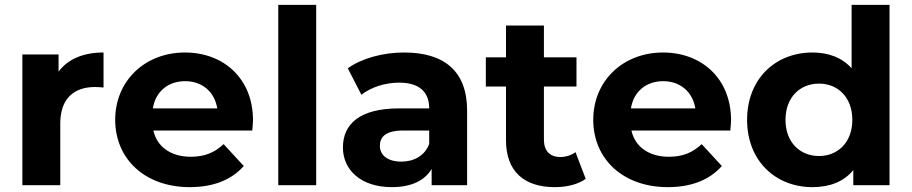

<svg xmlns="http://www.w3.org/2000/svg" viewBox="-20 -762 3752 790"><path d="M221 -467V-538H72V0H228V-254C228 -357 285 -404 371 -404C383 -404 393 -403 406 -402V-546C323 -546 259 -519 221 -467Z M1021 -267C1021 -440 899 -546 741 -546C577 -546 454 -430 454 -269C454 -109 575 8 761 8C858 8 933 -22 983 -79L900 -169C863 -134 822 -117 765 -117C683 -117 626 -158 611 -225H1018C1019 -238 1021 -255 1021 -267ZM742 -428C812 -428 863 -384 874 -316H609C620 -385 671 -428 742 -428Z M1125 0H1281V-742H1125Z M1643 -546C1557 -546 1470 -523 1411 -481L1467 -372C1506 -403 1565 -422 1622 -422C1706 -422 1746 -383 1746 -316H1622C1458 -316 1391 -250 1391 -155C1391 -62 1466 8 1592 8C1671 8 1727 -18 1756 -67V0H1902V-307C1902 -470 1807 -546 1643 -546ZM1631 -97C1576 -97 1543 -123 1543 -162C1543 -198 1566 -225 1639 -225H1746V-170C1728 -121 1683 -97 1631 -97Z M2348 -136C2331 -123 2308 -116 2285 -116C2243 -116 2218 -141 2218 -187V-406H2352V-526H2218V-657H2062V-526H1979V-406H2062V-185C2062 -57 2136 8 2263 8C2311 8 2358 -3 2390 -26Z M2988 -267C2988 -440 2866 -546 2708 -546C2544 -546 2421 -430 2421 -269C2421 -109 2542 8 2728 8C2825 8 2900 -22 2950 -79L2867 -169C2830 -134 2789 -117 2732 -117C2650 -117 2593 -158 2578 -225H2985C2986 -238 2988 -255 2988 -267ZM2709 -428C2779 -428 2830 -384 2841 -316H2576C2587 -385 2638 -428 2709 -428Z M3484 -742V-481C3445 -525 3389 -546 3323 -546C3171 -546 3054 -438 3054 -269C3054 -100 3171 8 3323 8C3395 8 3452 -15 3491 -62V0H3640V-742ZM3350 -120C3272 -120 3212 -176 3212 -269C3212 -362 3272 -418 3350 -418C3427 -418 3487 -362 3487 -269C3487 -176 3427 -120 3350 -120Z"/></svg>

Font: Montserrat Lite
Style: Bold
Weight: 700
Designer: Julieta Ulanovsky
Foundry: Julieta Ulanovsky
Version: Version 7.200;PS 007.200;hotconv 1.0.88;makeotf.lib2.5.64775